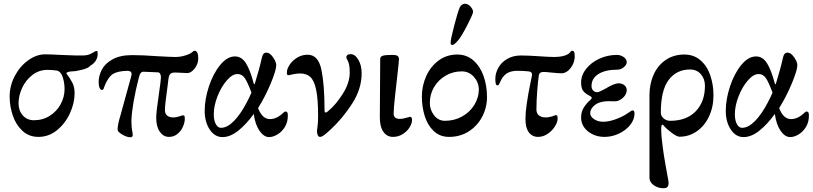

<svg xmlns="http://www.w3.org/2000/svg" viewBox="-20 -709 4292 1014"><path d="M31 -199Q31 -257 58.5 -308.5Q86 -360 129.5 -391Q173 -422 218 -422Q250 -422 299 -419Q387 -415 417 -416Q444 -416 462.5 -426.5Q481 -437 483 -438Q492 -442 495 -437Q496 -433 496 -425Q496 -404 485 -387.5Q474 -371 457 -362Q449 -350 414.5 -341Q380 -332 359 -332Q350 -332 340.5 -329Q331 -326 330 -322Q350 -296 362 -272.5Q374 -249 374 -217Q374 -164 349 -110Q324 -56 280.5 -21Q237 14 183 14Q133 14 98.5 -18Q64 -50 47.5 -99Q31 -148 31 -199ZM321 -239Q321 -270 312 -299.5Q303 -329 283 -336Q255 -340 231 -340Q186 -340 151 -313Q116 -286 97 -245Q78 -204 78 -163Q78 -125 100.5 -99.5Q123 -74 159 -74Q206 -74 243 -97.5Q280 -121 300.5 -159Q321 -197 321 -239Z M601 -24Q601 -51 616 -99L673 -306L675 -318Q675 -335 653 -335Q599 -334 574 -316.5Q549 -299 530 -249Q530 -248 527.5 -241Q525 -234 518 -234Q511 -234 506 -245Q501 -256 501 -276Q501 -309 518 -341.5Q535 -374 575 -396Q615 -418 679 -418Q731 -418 815 -412Q885 -408 907 -408Q943 -408 980 -424Q988 -428 996 -434.5Q1004 -441 1007 -441Q1027 -441 1027 -401Q1027 -371 1008 -347Q989 -323 969 -323Q954 -323 930 -325L905 -326Q888 -326 880.5 -319.5Q873 -313 870 -295L865 -254Q851 -156 851 -128Q851 -108 863 -98.5Q875 -89 892 -89Q908 -88 929 -95Q935 -97 939 -98.5Q943 -100 945 -100Q952 -100 954 -96.5Q956 -93 956 -82Q956 -62 946 -39.5Q936 -17 917 -1.5Q898 14 872 14Q843 14 824 -13Q805 -40 805 -87Q805 -119 821 -226Q830 -287 830 -302Q830 -312 825.5 -319.5Q821 -327 814 -327L741 -330Q730 -331 724 -324.5Q718 -318 714 -302Q678 -162 674 -74Q674 -34 680 -8Q681 -3 681 4Q681 16 669 16Q650 16 625.5 1.5Q601 -13 601 -24Z M1061 -123Q1061 -185 1083.5 -253Q1106 -321 1143 -366Q1180 -411 1221 -411Q1256 -411 1278.5 -375.5Q1301 -340 1320 -268Q1321 -264 1323 -264Q1325 -264 1326 -268Q1351 -349 1363 -404Q1366 -418 1371.5 -424.5Q1377 -431 1388 -431Q1405 -431 1422 -406.5Q1439 -382 1439 -365Q1439 -339 1411 -271Q1383 -203 1343 -138Q1365 -80 1406 -80Q1443 -80 1479 -116Q1483 -119 1486 -120Q1489 -121 1492 -119Q1497 -118 1498.5 -112.5Q1500 -107 1500 -97Q1500 -64 1484.5 -38.5Q1469 -13 1445.5 1Q1422 15 1401 15Q1374 15 1351 -17.5Q1328 -50 1320 -107Q1281 -53 1238.5 -19Q1196 15 1155 15Q1114 15 1087.5 -25Q1061 -65 1061 -123ZM1282 -166Q1298 -196 1308 -220Q1287 -276 1272.5 -297Q1258 -318 1234 -318Q1207 -318 1177.5 -284Q1148 -250 1128.5 -200Q1109 -150 1109 -105Q1109 -74 1119.5 -54Q1130 -34 1147 -34Q1180 -34 1215 -69.5Q1250 -105 1282 -166Z M1654 -19Q1654 -21 1657 -41.5Q1660 -62 1660 -97Q1660 -187 1649.5 -235.5Q1639 -284 1619 -302.5Q1599 -321 1565 -321Q1546 -321 1529 -317Q1512 -313 1506 -312H1503Q1498 -312 1496.5 -315Q1495 -318 1495 -326Q1495 -345 1510 -367.5Q1525 -390 1550 -405Q1575 -420 1605 -420Q1661 -420 1677.5 -340.5Q1694 -261 1694 -127Q1694 -115 1699 -115Q1703 -115 1706 -116.5Q1709 -118 1715 -124Q1753 -155 1790 -213Q1827 -271 1827 -326Q1827 -367 1818 -385Q1809 -403 1809 -405Q1809 -423 1832 -423Q1855 -423 1872.5 -393.5Q1890 -364 1890 -322Q1890 -240 1840 -162Q1790 -84 1724 -23Q1702 -3 1690.5 5.5Q1679 14 1670 14Q1662 14 1658 4.5Q1654 -5 1654 -19Z M1986 -95 1988 -398Q1988 -410 2001 -414.5Q2014 -419 2051 -419Q2073 -419 2080 -413.5Q2087 -408 2087 -396Q2087 -383 2075 -279Q2073 -261 2066 -199Q2059 -137 2059 -109Q2059 -81 2092 -81Q2106 -81 2123 -86Q2140 -91 2144 -92Q2151 -92 2153.5 -88Q2156 -84 2156 -75Q2156 -57 2143 -36Q2130 -15 2106.5 -0.5Q2083 14 2055 14Q2023 14 2004 -14Q1985 -42 1986 -95Z M2208 -199Q2208 -256 2231 -307Q2254 -358 2296.5 -389.5Q2339 -421 2395 -421Q2445 -421 2480.5 -389.5Q2516 -358 2534 -307Q2552 -256 2552 -197Q2552 -141 2526.5 -92.5Q2501 -44 2455.5 -15Q2410 14 2352 14Q2303 14 2270.5 -17Q2238 -48 2223 -96.5Q2208 -145 2208 -199ZM2509 -240Q2507 -277 2481.5 -304.5Q2456 -332 2419 -332Q2372 -332 2333.5 -309.5Q2295 -287 2272.5 -249Q2250 -211 2250 -166Q2250 -129 2272.5 -100Q2295 -71 2330 -71Q2379 -71 2420 -93.5Q2461 -116 2485 -155Q2509 -194 2509 -240ZM2360 -486Q2360 -501 2378.5 -572.5Q2397 -644 2408 -670Q2412 -679 2420.5 -684.5Q2429 -690 2437 -689Q2452 -689 2466 -673Q2480 -657 2478 -644Q2477 -633 2447 -574.5Q2417 -516 2398 -494Q2392 -487 2384 -479.5Q2376 -472 2369 -472Q2362 -472 2361 -474.5Q2360 -477 2360 -486Z M2755 -81Q2755 -145 2784 -284L2790 -313V-315Q2790 -330 2772 -332Q2745 -335 2711 -335Q2678 -335 2656 -321Q2634 -307 2619 -271Q2614 -258 2608 -258Q2601 -258 2598.5 -266Q2596 -274 2596 -292Q2596 -323 2612 -351.5Q2628 -380 2659 -398Q2690 -416 2731 -416Q2768 -416 2826 -412Q2882 -408 2909 -408Q2954 -409 2976 -421Q2986 -426 2991.5 -433.5Q2997 -441 3000 -441Q3010 -441 3013 -433Q3016 -425 3015 -403Q3012 -372 2991.5 -347Q2971 -322 2946 -322Q2929 -322 2889 -326Q2865 -329 2851 -329Q2829 -329 2826 -313Q2821 -280 2817 -227.5Q2813 -175 2813 -130Q2813 -110 2826.5 -99.5Q2840 -89 2859 -89Q2874 -88 2895 -94Q2904 -97 2908.5 -99Q2913 -101 2914 -101Q2921 -101 2923 -97.5Q2925 -94 2925 -83Q2925 -64 2910.5 -41Q2896 -18 2872 -2Q2848 14 2822 14Q2791 14 2773 -10Q2755 -34 2755 -81Z M3049 -89Q3049 -120 3065 -144Q3081 -168 3098 -181Q3105 -188 3105 -192Q3105 -197 3098 -201Q3073 -213 3061 -227.5Q3049 -242 3049 -273Q3049 -312 3075.5 -345.5Q3102 -379 3145.5 -399Q3189 -419 3238 -419Q3258 -419 3274 -407.5Q3290 -396 3290 -381Q3290 -367 3274.5 -354Q3259 -341 3240 -341Q3177 -341 3140.5 -318Q3104 -295 3104 -255Q3104 -240 3112.5 -231Q3121 -222 3135 -222Q3141 -222 3155.5 -229.5Q3170 -237 3176 -240Q3224 -269 3246 -269Q3266 -269 3278 -258.5Q3290 -248 3290 -234Q3290 -211 3270 -192.5Q3250 -174 3228 -174Q3223 -174 3196.5 -174.5Q3170 -175 3148 -168Q3126 -161 3111.5 -145Q3097 -129 3097 -111Q3097 -94 3117 -80Q3137 -66 3166 -66Q3197 -66 3235 -80.5Q3273 -95 3295 -111Q3317 -126 3319 -126Q3326 -126 3328.5 -122Q3331 -118 3331 -109Q3331 -78 3308.5 -49.5Q3286 -21 3249 -3.5Q3212 14 3173 14Q3122 14 3085.5 -15Q3049 -44 3049 -89Z M3410 229V-205Q3410 -266 3432 -315Q3454 -364 3496 -392.5Q3538 -421 3594 -421Q3644 -421 3679 -391Q3714 -361 3731 -311.5Q3748 -262 3748 -206Q3748 -144 3724.5 -94Q3701 -44 3660 -15.5Q3619 13 3569 13Q3555 13 3527.5 -7.5Q3500 -28 3483 -48Q3480 -51 3479 -51Q3472 -51 3472 -28Q3472 12 3481 75Q3486 113 3493 151.5Q3500 190 3502 202Q3511 249 3511 256Q3511 272 3505 278.5Q3499 285 3482 285Q3455 285 3432.5 269Q3410 253 3410 229ZM3703 -256Q3703 -292 3681.5 -317Q3660 -342 3624 -342Q3553 -342 3511.5 -287Q3470 -232 3470 -114Q3470 -96 3485 -83.5Q3500 -71 3519 -71Q3606 -71 3654.5 -121.5Q3703 -172 3703 -256Z M3813 -123Q3813 -185 3835.5 -253Q3858 -321 3895 -366Q3932 -411 3973 -411Q4008 -411 4030.5 -375.5Q4053 -340 4072 -268Q4073 -264 4075 -264Q4077 -264 4078 -268Q4103 -349 4115 -404Q4118 -418 4123.5 -424.5Q4129 -431 4140 -431Q4157 -431 4174 -406.5Q4191 -382 4191 -365Q4191 -339 4163 -271Q4135 -203 4095 -138Q4117 -80 4158 -80Q4195 -80 4231 -116Q4235 -119 4238 -120Q4241 -121 4244 -119Q4249 -118 4250.5 -112.5Q4252 -107 4252 -97Q4252 -64 4236.5 -38.5Q4221 -13 4197.5 1Q4174 15 4153 15Q4126 15 4103 -17.5Q4080 -50 4072 -107Q4033 -53 3990.5 -19Q3948 15 3907 15Q3866 15 3839.5 -25Q3813 -65 3813 -123ZM4034 -166Q4050 -196 4060 -220Q4039 -276 4024.5 -297Q4010 -318 3986 -318Q3959 -318 3929.5 -284Q3900 -250 3880.5 -200Q3861 -150 3861 -105Q3861 -74 3871.5 -54Q3882 -34 3899 -34Q3932 -34 3967 -69.5Q4002 -105 4034 -166Z"/></svg>

Font: EB Garamond Medium
Style: Regular
Weight: 500
Designer: Georg Duffner and Octavio Pardo
Foundry: Georg Duffner
Version: Version 1.000